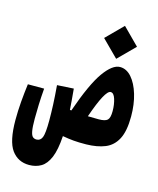

<svg xmlns="http://www.w3.org/2000/svg" viewBox="-123 -735 831 1008"><g transform="rotate(15 293.0 -231.0)"><path d="M393.6 4.9Q353 5.4 325.2 2.9Q297.4 0.5 264.6 -5.4Q259.8 70.3 242.2 112.1Q224.6 153.8 196.5 170.4Q168.5 187 131.8 187Q71.3 187 36.6 139.6Q2 92.3 2 -23.9Q2 -71.8 6.1 -122.1Q10.3 -172.4 16.6 -220.7H105Q101.1 -173.3 99.6 -131.3Q98.1 -89.4 98.1 -55.7Q98.1 -10.7 102.3 11.5Q106.4 33.7 114.7 40.8Q123 47.9 134.8 47.9Q156.2 47.9 165.3 25.9Q174.3 3.9 174.3 -66.4Q174.3 -105.5 172.4 -151.4Q170.4 -197.3 165.5 -255.9L255.4 -261.2Q258.8 -224.6 261 -197.3Q263.2 -169.9 264.6 -147.9Q269 -147.5 272.5 -147Q326.7 -302.2 373.5 -367.9Q420.4 -433.6 461.4 -433.6Q496.6 -433.6 524.2 -402.1Q551.8 -370.6 567.9 -317.1Q584 -263.7 584 -197.8Q584 -118.2 561.3 -74.5Q538.6 -30.8 496.1 -13.4Q453.6 3.9 393.6 4.9ZM364.3 -140.1Q390.6 -139.2 423.3 -139.2Q458 -139.2 470.5 -150.9Q482.9 -162.6 482.9 -199.2Q482.9 -235.4 473.6 -264.6Q464.4 -293.9 447.3 -293.9Q417.5 -293.9 364.3 -140.1ZM429.7 -469.7 340.3 -559.1 429.7 -648.9 519 -559.1Z"/></g></svg>

Font: Cascadia Code PL
Style: Bold
Weight: 700
Monospace: yes
Designer: Aaron Bell
Foundry: Saja Typeworks
Version: Version 2404.023; ttfautohint (v1.8.4)